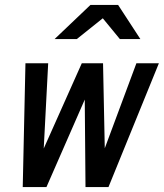

<svg xmlns="http://www.w3.org/2000/svg" viewBox="-20 -757 663 777"><path d="M72 0 83 -501H175L157 -156L311 -501H397L404 -157L532 -501H623L419 0H326L323 -354L168 0ZM201 -599 346 -737H458L548 -599H465L396 -683L291 -599Z"/></svg>

Font: Red Hat Mono Medium
Style: Italic
Weight: 500
Italic angle: -12°
Monospace: yes
Designer: Pentagram, MCKL
Foundry: Pentagram, MCKL
Version: Version 1.023; ttfautohint (v1.8.3)